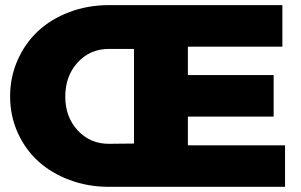

<svg xmlns="http://www.w3.org/2000/svg" viewBox="-20 -721 1161 741"><path d="M705.1 -160.2H1080.1V0H399.9Q319.3 0 248.8 -26.4Q178.2 -52.7 127.7 -98.6Q77.1 -144.5 48.1 -209.5Q19 -274.4 19 -349.1Q19 -423.3 47.9 -488.8Q76.7 -554.2 126.7 -600.8Q176.8 -647.5 247.8 -674.3Q318.8 -701.2 399.9 -701.2H1069.8V-541H705.1V-431.2H1036.1V-271H705.1ZM399.9 -166 497.1 -167V-532.2H399.9Q327.6 -532.2 279.8 -480Q231.9 -427.7 231.9 -348.1Q231.9 -269.5 279.8 -217.8Q327.6 -166 399.9 -166Z"/></svg>

Font: Montserrat-Arabic ExtraBold
Style: Regular
Weight: 800
Designer: Mohamed Gaber
Foundry: Kief Type Foundry
Version: Version 5.008;PS 005.008;hotconv 1.0.88;makeotf.lib2.5.64775